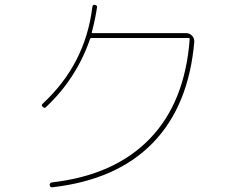

<svg xmlns="http://www.w3.org/2000/svg" viewBox="-20 -790 1040 809"><path d="M173.8 -338.9Q168 -332 160.2 -339.8Q152.3 -346.7 160.2 -353.5Q339.8 -519.5 369.1 -760.7Q371.1 -771.5 378.9 -769.5Q390.6 -767.6 388.7 -758.8Q382.8 -715.8 367.2 -655.3Q365.2 -650.4 371.1 -650.4H763.7Q779.3 -650.4 789.1 -639.6Q798.8 -628.9 798.8 -615.2Q775.4 -343.8 624 -188Q472.7 -32.2 201.2 -1Q191.4 1 189.5 -9.8Q187.5 -18.6 199.2 -21.5Q462.9 -51.8 611.3 -205.6Q759.8 -359.4 779.3 -626Q779.3 -629.9 775.4 -629.9H365.2Q361.3 -629.9 359.4 -626Q302.7 -460 173.8 -338.9Z"/></svg>

Font: Rounded-L Mgen+ 2m thin
Style: Regular
Weight: 100
Designer: [Source Han Sans]
Ryoko NISHIZUKA  (kana & ideographs); Paul D. Hunt (Latin, Greek & Cyrillic); Wenlong ZHANG  (bopomofo
Version: Version 1.059.20150602